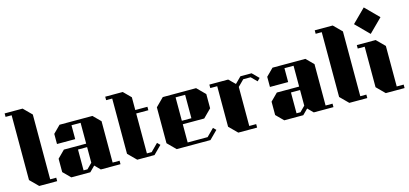

<svg xmlns="http://www.w3.org/2000/svg" viewBox="-77 -1561 4549 2138"><g transform="rotate(-15 2197.5 -492.5)"><path d="M370 -40V0H163L70 -93V-840H0V-880H207L300 -787V-40Z M533 0H752L813 -61L873 0H1100V-40H1020V-517L937 -600H558L475 -517V-400H685V-560H790V-320H533L450 -237V-83ZM685 -280H790V-100L730 -40H685Z M1585 -93 1492 0H1293L1200 -93V-730H1130V-770H1332L1415 -687V-540H1555V-500H1415V-40H1470L1554 -124Z M1748 0H2137L2230 -93L2199 -124L2115 -40H1885V-250H2132L2225 -343V-507L2132 -600H1748L1655 -507V-93ZM1885 -560H1995V-290H1885Z M2845 -527 2814 -496 2750 -560H2665L2595 -490V-40H2675V0H2458L2365 -93V-560H2285V-600H2502L2573 -530L2643 -600H2772Z M2988 0H3207L3268 -61L3328 0H3555V-40H3475V-517L3392 -600H3013L2930 -517V-400H3140V-560H3245V-320H2988L2905 -237V-83ZM3140 -280H3245V-100L3185 -40H3140Z M3945 -40V0H3738L3645 -93V-840H3575V-880H3782L3875 -787V-40Z M4167 -680 4015 -833 4168 -985 4320 -832ZM4375 -40V0H4158L4065 -93V-560H3985V-600H4202L4295 -507V-40Z"/></g></svg>

Font: Kumar One
Style: Regular
Weight: 400
Designer: Parimal Parmar
Foundry: Indian Type Foundry
Version: Version 1.001;PS 1.001;hotconv 1.0.88;makeotf.lib2.5.647800